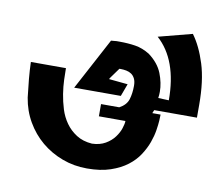

<svg xmlns="http://www.w3.org/2000/svg" viewBox="-72 -713 916 800"><g transform="rotate(10 386.0 -313.5)"><path d="M758.8 -287.1H578.1L572.3 -273.4H607.4L606.4 -247.1Q605.5 -231.4 601.6 -206.5Q597.7 -181.6 587.9 -154.3Q578.1 -127 560.1 -99.1Q542 -71.3 513.2 -49.3Q484.4 -27.3 442.9 -13.2Q401.4 1 343.8 1Q288.1 1 238.8 -17.6Q189.5 -36.1 150.4 -68.8Q111.3 -101.6 85 -147Q58.6 -192.4 49.8 -247.1Q44.9 -287.1 41.5 -324.2Q38.1 -361.3 37.1 -395.5H185.5Q185.5 -375 186.5 -346.7Q187.5 -318.4 192.4 -287.1Q197.3 -255.9 207 -224.6Q216.8 -193.4 234.9 -168Q252.9 -142.6 280.3 -125Q307.6 -107.4 346.7 -104.5Q379.9 -105.5 403.3 -119.1Q426.8 -132.8 440.9 -151.9Q455.1 -170.9 461.4 -190.4Q467.8 -210 467.8 -221.7H355.5V-273.4H432.6Q461.9 -289.1 469.7 -314.5Q477.5 -339.8 477.5 -372.1Q477.5 -390.6 471.7 -402.3Q465.8 -414.1 456.5 -420.4Q447.3 -426.8 435.1 -429.2Q422.9 -431.6 411.1 -431.6H405.3L375 -389.6L370.1 -381.8L450.2 -374L430.7 -321.3H233.4L350.6 -541L363.3 -542Q368.2 -543 373.5 -543Q378.9 -543 385.7 -543Q422.9 -543 453.6 -538.1Q484.4 -533.2 514.6 -514.6Q556.6 -483.4 572.3 -443.4Q587.9 -403.3 587.9 -366.2Q587.9 -359.4 587.4 -353Q586.9 -346.7 585.9 -339.8L630.9 -337.9Q630.9 -508.8 539.1 -590.8L681.6 -627.9Q714.8 -583 736.8 -513.2Q758.8 -443.4 758.8 -340.8Z"/></g></svg>

Font: Shorif Bongobondhu ANSI V2
Style: Regular
Weight: 400
Designer: Shorif Uddin Shishir, Shorif art & Design, e-mail : shorifart@gmail.com, facebook : Shorif2001
Foundry: Lipighor Font Foundry
Version: Designed By Shorif Uddin Shishir | Build By Niladri Shekhar 